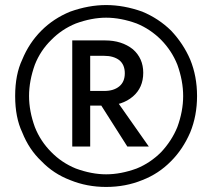

<svg xmlns="http://www.w3.org/2000/svg" viewBox="-20 -730 840 760"><path d="M432 -345H360L484 -150H569ZM337 -570H266V-150H337ZM396 -570H308V-509H393Q429 -509 452 -492Q474 -474 474 -440Q474 -406 452 -388Q430 -370 393 -370H308V-312H396Q464 -312 506 -348Q547 -383 547 -442Q547 -499 506 -535Q462 -570 396 -570ZM118 -227Q95 -290 95 -350Q95 -410 118 -474Q140 -530 183 -572Q224 -614 280 -637Q343 -660 400 -660Q458 -660 521 -637Q575 -615 618 -572Q660 -529 682 -474Q705 -410 705 -350Q705 -290 682 -227Q660 -173 618 -128Q575 -85 521 -63Q458 -40 400 -40Q343 -40 280 -63Q224 -86 183 -128Q140 -171 118 -227ZM68 -494Q40 -435 40 -350Q40 -265 68 -206Q95 -138 144 -92Q192 -42 258 -17Q324 10 400 10Q477 10 543 -17Q608 -42 657 -92Q704 -139 733 -206Q760 -272 760 -350Q760 -428 733 -494Q706 -557 657 -609Q608 -657 543 -684Q470 -710 400 -710Q331 -710 258 -684Q192 -657 144 -609Q95 -560 68 -494Z"/></svg>

Font: NM-font
Style: Medium
Weight: 500
Designer: ""
Foundry: ""
Version: ""